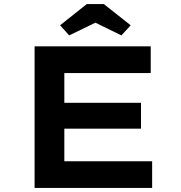

<svg xmlns="http://www.w3.org/2000/svg" viewBox="-20 -929 897 949"><path d="M151 0V-700H725V-568H298V-132H732V0ZM229 -293V-421H677V-293ZM322 -754 277 -804 409 -909H493L626 -804L580 -754L437 -824H466Z"/></svg>

Font: Lexend Peta SemiBold
Style: Regular
Weight: 600
Designer: Bonnie Shaver-Troup, Thomas Jockin
Foundry: Lexend
Version: Version 1.007